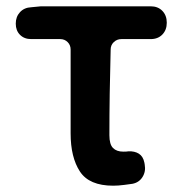

<svg xmlns="http://www.w3.org/2000/svg" viewBox="-20 -575 579 609"><path d="M339 14Q263 14 233.5 -31Q204 -76 204 -152V-418Q204 -432 194.5 -441.5Q185 -451 171 -451H79Q57 -451 43.5 -464.5Q30 -478 30 -500Q30 -522 43.5 -536.5Q57 -551 79 -552L110 -555H458Q481 -555 495 -540.5Q509 -526 509 -503Q509 -480 495 -465.5Q481 -451 458 -451H365Q351 -451 341 -441.5Q331 -432 331 -418Q329 -345 328 -278Q327 -211 327 -146Q327 -117 338.5 -105.5Q350 -94 371 -94Q383 -94 387 -95Q407 -96 420.5 -87.5Q434 -79 438 -59L439 -53Q443 -31 432 -13.5Q421 4 400 8Q393 9 374 11.5Q355 14 339 14Z"/></svg>

Font: Chiron GoRound TC SB
Style: Regular
Weight: 500
Designer: Ryoko NISHIZUKA 西塚涼子 (kana, bopomofo & ideographs); Paul D. Hunt (Latin, Greek & Cyrillic); Sandoll Communications 산돌커뮤니
Foundry: Adobe
Version: Version 1.000;hotconv 1.1.1;makeotfexe 2.6.0